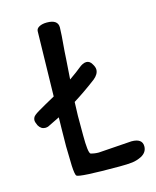

<svg xmlns="http://www.w3.org/2000/svg" viewBox="-102 -732 655 805"><g transform="rotate(-15 225.0 -330.0)"><path d="M124 -54Q126 -14 132 -9Q143 1 317 1Q352 1 372.5 -1.5Q393 -4 413 -14Q439 -28 439 -54Q439 -88 392 -88L248 -78Q230 -78 213 -83Q203 -90 203 -165V-250L205 -309Q256 -341 306 -379Q328 -397 328 -417Q328 -428 319 -442Q310 -458 295 -458Q280 -458 261 -442Q247 -430 211 -405L217 -492Q217 -501 219 -525Q226 -605 226 -627Q226 -661 178 -661Q158 -661 145 -654Q132 -647 132 -635L126 -354Q75 -326 51.5 -312Q28 -298 25 -290Q22 -284 22 -278Q22 -270 29 -255Q40 -236 58 -236Q69 -236 77 -241L124 -264L123 -217L122 -139Z"/></g></svg>

Font: Patrick Hand SC
Style: Regular
Weight: 400
Designer: Patrick Wagesreiter
Foundry: Patrick Wagesreiter
Version: Version 2.001; ttfautohint (v1.8.2)